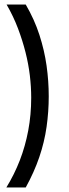

<svg xmlns="http://www.w3.org/2000/svg" viewBox="-20 -702 302 843"><path d="M9 -682H93Q131 -617 153 -549Q175 -481 184.5 -413.5Q194 -346 194 -279Q194 -212 184.5 -145Q175 -78 152.5 -12Q130 54 93 121H8Q43 64 67 2Q91 -60 104 -129Q117 -198 117 -273Q117 -321 111 -371Q105 -421 92 -472.5Q79 -524 59 -577Q39 -630 9 -682Z"/></svg>

Font: Bricolage Grotesque 24pt Light
Style: Regular
Weight: 300
Designer: Mathieu Triay
Foundry: Atelier Triay
Version: Version 1.001;gftools[0.9.33.dev8+g029e19f]